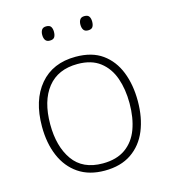

<svg xmlns="http://www.w3.org/2000/svg" viewBox="-108 -800 797 898"><g transform="rotate(-15 290.5 -351.5)"><path d="M522 -265Q522 -185 496.5 -123Q471 -61 419 -25.5Q367 10 289 10Q214 10 162.5 -25Q111 -60 84.5 -122Q58 -184 58 -265Q58 -392 120.5 -466Q183 -540 294 -540Q373 -540 423 -504Q473 -468 497.5 -406Q522 -344 522 -265ZM98 -265Q98 -158 145 -91.5Q192 -25 289 -25Q356 -25 399 -55.5Q442 -86 462 -140Q482 -194 482 -265Q482 -333 463 -387Q444 -441 402.5 -473Q361 -505 294 -505Q199 -505 148.5 -441.5Q98 -378 98 -265ZM170 -679Q170 -694 176.5 -703.5Q183 -713 198 -713Q215 -713 221 -703.5Q227 -694 227 -679Q227 -663 221 -653.5Q215 -644 198 -644Q183 -644 176.5 -653.5Q170 -663 170 -679ZM355 -679Q355 -694 361.5 -703.5Q368 -713 383 -713Q400 -713 406 -703.5Q412 -694 412 -679Q412 -663 406 -653.5Q400 -644 383 -644Q368 -644 361.5 -653.5Q355 -663 355 -679Z"/></g></svg>

Font: Noto Sans Bengali UI ExtraLight
Style: Regular
Weight: 200
Designer: Jelle Bosma - Monotype Design Team
Foundry: Monotype Imaging Inc.
Version: Version 2.003; ttfautohint (v1.8.4.7-5d5b)